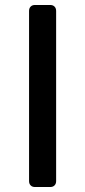

<svg xmlns="http://www.w3.org/2000/svg" viewBox="-20 -753 342 773"><path d="M182 0H121Q110 0 103.5 -6.5Q97 -13 97 -24V-709Q97 -720 103.5 -726.5Q110 -733 121 -733H182Q193 -733 199.5 -726.5Q206 -720 206 -709V-24Q206 -13 199.5 -6.5Q193 0 182 0Z"/></svg>

Font: Shippori Gothic B2 Bold
Style: Regular
Weight: 700
Designer: FONTDASU
Foundry: FONTDASU / Google Inc. / but / Adobe
Version: Version 1.130